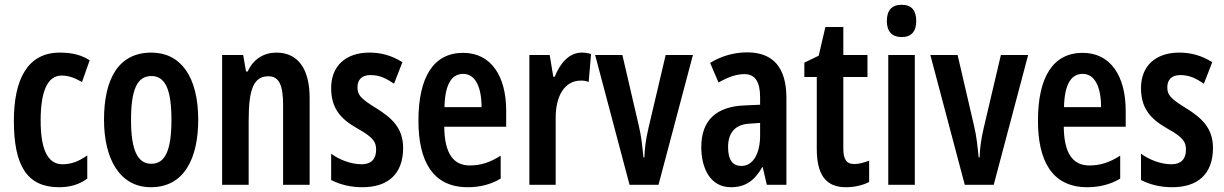

<svg xmlns="http://www.w3.org/2000/svg" viewBox="-20 -773 5119 803"><path d="M227 10C270 10 310 0 345 -26V-123C309 -98 279 -86 241 -86C180 -86 150 -147 150 -269C150 -392 179 -457 238 -457C266 -457 291 -448 323 -430L355 -521C323 -541 287 -553 230 -553C94 -553 38 -439 38 -268C38 -80 93 10 227 10Z M809 -272C809 -455 734 -553 613 -553C475 -553 415 -442 415 -272C415 -113 478 10 611 10C753 10 809 -115 809 -272ZM528 -271C528 -397 553 -455 613 -455C672 -455 697 -397 697 -272C697 -147 672 -88 613 -88C554 -88 528 -148 528 -271Z M1136 -553C1086 -553 1040 -528 1016 -474H1009L997 -543H909V0H1020V-270C1020 -403 1042 -454 1103 -454C1149 -454 1164 -413 1164 -333V0H1275V-363C1275 -488 1224 -553 1136 -553Z M1666 -154C1666 -240 1616 -281 1553 -321C1487 -361 1475 -377 1475 -408C1475 -440 1494 -459 1529 -459C1570 -459 1596 -444 1628 -423L1663 -513C1618 -541 1574 -553 1525 -553C1426 -553 1365 -497 1365 -405C1365 -322 1402 -277 1474 -236C1545 -197 1553 -177 1553 -146C1553 -108 1532 -86 1493 -86C1446 -86 1398 -106 1365 -130V-20C1403 -1 1445 10 1496 10C1601 10 1666 -44 1666 -154Z M1917 -552C1794 -552 1730 -452 1730 -268C1730 -102 1788 10 1936 10C1986 10 2032 -1 2074 -26V-122C2029 -93 1989 -81 1945 -81C1875 -81 1839 -133 1838 -243H2097V-310C2097 -453 2035 -552 1917 -552ZM1917 -464C1969 -464 1994 -407 1994 -325H1839C1841 -424 1871 -464 1917 -464Z M2413 -553C2360 -553 2322 -508 2300 -452H2294L2279 -543H2194V0H2304V-280C2304 -372 2341 -436 2410 -436C2418 -436 2433 -435 2442 -430L2452 -547C2436 -552 2424 -553 2413 -553Z M2613 0H2734L2878 -543H2764L2692 -237C2680 -186 2676 -147 2675 -115H2671C2666 -162 2663 -201 2651 -250L2583 -543H2469Z M3105 -554C3051 -554 2997 -539 2950 -510L2985 -428C3028 -452 3060 -463 3094 -463C3139 -463 3159 -429 3159 -366V-335L3092 -332C2976 -327 2913 -270 2913 -158C2913 -70 2950 10 3037 10C3098 10 3136 -18 3168 -74H3170L3187 0H3269V-363C3269 -489 3215 -554 3105 -554ZM3118 -256 3159 -259V-207C3159 -128 3128 -79 3081 -79C3045 -79 3025 -103 3025 -158C3025 -218 3055 -254 3118 -256Z M3553 -87C3518 -87 3507 -109 3507 -153V-451H3608V-543H3507V-660H3432L3404 -540L3344 -511V-451H3396V-151C3396 -43 3433 10 3518 10C3553 10 3589 2 3615 -12V-101C3591 -92 3571 -87 3553 -87Z M3751 -753C3710 -753 3689 -730 3689 -685C3689 -641 3711 -618 3751 -618C3791 -618 3812 -641 3812 -685C3812 -729 3793 -753 3751 -753ZM3806 -543H3695V0H3806Z M4015 0H4136L4280 -543H4166L4094 -237C4082 -186 4078 -147 4077 -115H4073C4068 -162 4065 -201 4053 -250L3985 -543H3871Z M4508 -552C4385 -552 4321 -452 4321 -268C4321 -102 4379 10 4527 10C4577 10 4623 -1 4665 -26V-122C4620 -93 4580 -81 4536 -81C4466 -81 4430 -133 4429 -243H4688V-310C4688 -453 4626 -552 4508 -552ZM4508 -464C4560 -464 4585 -407 4585 -325H4430C4432 -424 4462 -464 4508 -464Z M5053 -154C5053 -240 5003 -281 4940 -321C4874 -361 4862 -377 4862 -408C4862 -440 4881 -459 4916 -459C4957 -459 4983 -444 5015 -423L5050 -513C5005 -541 4961 -553 4912 -553C4813 -553 4752 -497 4752 -405C4752 -322 4789 -277 4861 -236C4932 -197 4940 -177 4940 -146C4940 -108 4919 -86 4880 -86C4833 -86 4785 -106 4752 -130V-20C4790 -1 4832 10 4883 10C4988 10 5053 -44 5053 -154Z"/></svg>

Font: Noto Sans Gujarati ExtraCondensed SemiBold
Style: Regular
Weight: 600
Width: 2
Designer: Jelle Bosma - Monotype Design Team, Universal Thirst
Foundry: Monotype Imaging Inc.
Version: Version 2.106